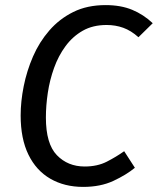

<svg xmlns="http://www.w3.org/2000/svg" viewBox="-20 -721 619 753"><path d="M394 -701Q454 -701 498.5 -682.5Q543 -664 579 -630L523 -575Q494 -601 463.5 -612Q433 -623 398 -623Q344 -623 304.5 -600.5Q265 -578 237 -540Q209 -502 192 -454.5Q175 -407 167.5 -357Q160 -307 160 -260Q160 -157 203 -112.5Q246 -68 312 -68Q362 -68 399 -87Q436 -106 467 -128L509 -63Q475 -35 424.5 -11.5Q374 12 306 12Q233 12 177.5 -20Q122 -52 91.5 -114.5Q61 -177 61 -268Q61 -323 73 -383Q85 -443 109.5 -499.5Q134 -556 173.5 -601.5Q213 -647 267.5 -674Q322 -701 394 -701Z"/></svg>

Font: Fira Sans Variable
Style: Italic
Weight: 397
Italic angle: -8°
Designer: Carrois Corporate & Edenspiekermann AG
Foundry: Carrois Corporate GbR & Edenspiekermann AG
Version: Version 4.202